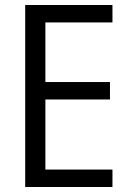

<svg xmlns="http://www.w3.org/2000/svg" viewBox="-20 -750 540 770"><path d="M81 0V-730H431V-660H162V-421H421V-351H162V-70H431V0Z"/></svg>

Font: M PLUS Code Latin
Style: Regular
Weight: 400
Designer: Coji Morishita
Foundry: UNDERFOREST DESIGN
Version: Version 1.002; ttfautohint (v1.8.3)